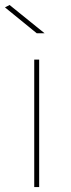

<svg xmlns="http://www.w3.org/2000/svg" viewBox="-29 -759 289 779"><path d="M129.9 0H109.9V-517.1H129.9ZM151.9 -624H120.1L-8.8 -729L9.8 -738.8Z"/></svg>

Font: Montserrat-Hairline
Style: Regular
Weight: 250
Designer: Julieta Ulanovsky
Foundry: Julieta Ulanovsky
Version: Version 1.000;PS 002.000;hotconv 1.0.70;makeotf.lib2.5.58329